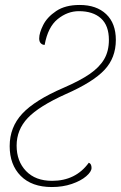

<svg xmlns="http://www.w3.org/2000/svg" viewBox="-20 -744 487 774"><path d="M19 -155Q19 -231 69.5 -285.5Q120 -340 236 -390Q303 -419 342 -446Q381 -473 400 -505.5Q419 -538 419 -583Q419 -641 387 -670Q355 -699 298 -699Q252 -699 212.5 -667Q173 -635 160 -563Q151 -563 144.5 -569.5Q138 -576 138 -589Q138 -611 154 -643Q170 -675 206.5 -699.5Q243 -724 301 -724Q369 -724 408 -687Q447 -650 447 -583Q447 -511 401 -462Q355 -413 246 -365Q137 -316 92 -268.5Q47 -221 47 -157Q47 -94 85 -54.5Q123 -15 190 -15Q285 -15 338 -88Q349 -84 349 -67Q349 -52 327.5 -33.5Q306 -15 269.5 -2.5Q233 10 189 10Q108 10 63.5 -35Q19 -80 19 -155Z"/></svg>

Font: Noto Serif NarrowThin
Style: Italic
Weight: 250
Width: 4
Italic angle: -12°
Designer: Monotype Design Team
Foundry: Monotype Imaging Inc.
Version: Version 1.001